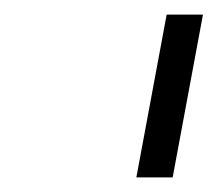

<svg xmlns="http://www.w3.org/2000/svg" viewBox="-20 -759 301 266"><path d="M168.9 -513.2 210.9 -738.8H261.2L219.2 -513.2Z"/></svg>

Font: Involve
Style: Italic
Weight: 400
Italic angle: -10.5°
Designer: Stefan Peev
Foundry: Context Ltd.
Version: Version 1.001